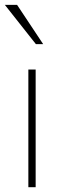

<svg xmlns="http://www.w3.org/2000/svg" viewBox="-23 -777 263 797"><path d="M94.7 0V-488.3H125V0ZM-2.9 -756.8H47.9L156.2 -593.8H126Z"/></svg>

Font: Gothic A1 Thin
Style: Regular
Weight: 250
Designer: HanYang I&C Co.,Ltd.
Foundry: HanYang I&C Co.,Ltd.
Version: Version 2.50